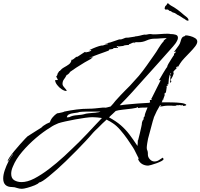

<svg xmlns="http://www.w3.org/2000/svg" viewBox="-24 -1007 1254 1201"><path d="M113 174Q98 174 83 169Q68 163 52 163Q-4 163 -4 109Q-4 87 5.5 58.5Q15 30 29 3Q43 -24 57 -41H54L26 2H25Q24 2 24 1Q24 -6 36 -23.5Q48 -41 65.5 -62.5Q83 -84 101.5 -104.5Q120 -125 133 -139Q146 -153 148 -154Q159 -161 170 -168Q181 -175 192 -182Q203 -189 213.5 -195.5Q224 -202 235 -209Q238 -211 241 -215Q245 -219 247 -220Q257 -227 267 -232.5Q277 -238 288 -242Q293 -259 306 -274Q319 -289 333 -298Q335 -298 345.5 -300Q356 -302 366 -304.5Q376 -307 378 -309Q416 -317 454.5 -322Q493 -327 532 -327Q542 -327 551.5 -327.5Q561 -328 571 -329Q581 -330 590.5 -331Q600 -332 610 -333Q614 -334 618.5 -334Q623 -334 628 -334Q633 -333 637 -333.5Q641 -334 645 -335L657 -338L668 -341Q676 -349 683.5 -358Q691 -367 698 -376Q706 -384 713.5 -393Q721 -402 729 -410Q743 -425 758 -440Q773 -455 788 -470Q817 -501 844 -532Q857 -548 869.5 -564Q882 -580 893 -596L938 -660Q946 -671 953.5 -682.5Q961 -694 968 -706Q975 -717 982.5 -728Q990 -739 1000 -749L999 -750Q999 -753 1008 -760L1019 -769Q1009 -768 999.5 -768Q990 -768 981 -767Q971 -766 961.5 -765.5Q952 -765 942 -765Q917 -765 893 -754Q869 -743 844 -743H831Q828 -743 825 -743.5Q822 -744 818 -745V-744L824 -741Q822 -738 819 -736V-740H817Q816 -740 816 -741Q807 -741 800 -737Q796 -735 791.5 -733Q787 -731 783 -730L782 -726Q777 -726 763.5 -724.5Q750 -723 747 -720H750L714 -716L717 -719H710L709 -716H712Q713 -716 709 -715.5Q705 -715 705 -713Q705 -711 708 -712Q710 -713 712 -713L715 -709L714 -707H701Q695 -706 688 -707L682 -701L666 -698L663 -700Q660 -697 659 -695Q658 -692 654 -690Q652 -689 634 -682.5Q616 -676 593.5 -668Q571 -660 553.5 -653Q536 -646 535 -644V-643L536 -644Q538 -645 548 -649Q558 -653 560 -653V-652L559 -651Q557 -650 555.5 -649Q554 -648 552 -647Q548 -643 545 -642H551Q533 -633 506 -617Q479 -601 453 -584Q427 -567 411 -555L413 -553L400 -541L393 -538Q385 -522 376 -510.5Q367 -499 367 -481Q367 -474 374 -465Q381 -456 387.5 -449Q394 -442 393 -439H392Q392 -438 391 -438H390Q378 -438 361.5 -449Q345 -460 333 -476Q321 -492 321 -505V-506H329Q331 -506 333.5 -506Q336 -506 337 -507L338 -508Q338 -508 333 -518Q328 -526 328 -529V-530Q330 -530 333.5 -536Q337 -542 338 -544L336 -542Q334 -540 333 -541L347 -563L349 -562Q361 -577 377.5 -586Q394 -595 407 -604.5Q420 -614 423 -631L422 -633H428Q432 -635 436 -637.5Q440 -640 444 -644Q452 -652 459 -653V-651L508 -683Q508 -681 510 -681Q510 -681 516 -683L515 -681Q511 -681 509 -678L532 -684L529 -682Q538 -685 547 -690L543 -691L549 -695L533 -692L535 -694Q543 -698 560.5 -705.5Q578 -713 595.5 -718.5Q613 -724 621 -722V-723Q639 -731 652 -731L653 -733Q652 -734 644 -734Q640 -733 638 -733Q636 -733 634 -733L661 -741V-740L723 -761L725 -760Q737 -760 749 -766Q760 -772 773 -772L774 -771L820 -778V-779Q828 -780 836 -781Q844 -782 851 -784Q859 -786 866.5 -788Q874 -790 881 -791V-790H885Q889 -790 892.5 -790.5Q896 -791 900 -792Q904 -793 907.5 -793.5Q911 -794 915 -794Q917 -794 920 -794Q923 -794 925 -793Q928 -792 934 -792Q945 -792 957 -792.5Q969 -793 980 -794Q991 -795 1002.5 -795.5Q1014 -796 1025 -796Q1037 -796 1047 -793L1046 -794Q1059 -794 1074 -790Q1089 -786 1089 -771Q1089 -762 1085 -755Q1080 -744 1073.5 -735Q1067 -726 1059 -717L970 -617Q948 -592 925.5 -567.5Q903 -543 880 -517Q842 -474 804 -432Q766 -390 725 -349H729Q734 -349 738.5 -349.5Q743 -350 747 -351Q751 -352 755.5 -352Q760 -352 764 -353Q801 -357 837.5 -359.5Q874 -362 911 -364L912 -367L914 -369L913 -365H915L913 -381L925 -383V-385L922 -390Q922 -393 924 -391L980 -503V-506H976Q974 -505 971 -505V-509H973Q974 -511 981 -523Q988 -535 996.5 -549.5Q1005 -564 1012.5 -575.5Q1020 -587 1022 -588Q1021 -593 1029.5 -608Q1038 -623 1048.5 -639Q1059 -655 1062 -660L1065 -662L1064 -670L1077 -682V-684L1064 -682V-684H1066L1093 -721Q1102 -733 1105 -746Q1108 -759 1113 -768.5Q1118 -778 1132 -781L1134 -784H1136V-786Q1148 -786 1165.5 -781.5Q1183 -777 1196.5 -768.5Q1210 -760 1210 -747Q1210 -734 1197 -717Q1184 -700 1165.5 -681Q1147 -662 1129.5 -643.5Q1112 -625 1102 -609L1088 -586H1086L1088 -592H1084L1077 -582L1078 -580L1081 -582L1082 -580Q1077 -577 1067.5 -567Q1058 -557 1058 -552V-551L1059 -550V-552L1064 -556Q1062 -542 1056 -529.5Q1050 -517 1042 -506L1048 -500Q1048 -500 1046 -494Q1044 -489 1043 -489Q1042 -489 1041 -491Q1040 -493 1040 -494L1042 -528H1044L1039 -538Q1046 -547 1047 -550H1043Q1035 -536 1032.5 -516Q1030 -496 1029 -479L1023 -481V-479L1027 -473L1018 -469L1016 -467L1019 -465L1020 -467V-465Q1019 -464 1019 -462Q1017 -455 1015.5 -439Q1014 -423 1005 -423L1006 -411Q1006 -409 1001.5 -398.5Q997 -388 997 -383L995 -382L992 -384V-376L987 -367H1012Q1027 -367 1054.5 -366.5Q1082 -366 1107.5 -363Q1133 -360 1141 -352V-351Q1141 -347 1132 -345.5Q1123 -344 1121 -344Q1123 -349 1118 -349Q1115 -348 1112 -348Q1110 -348 1106.5 -348.5Q1103 -349 1099 -350Q1095 -349 1092 -348.5Q1089 -348 1086 -349Q1082 -350 1073 -345Q1067 -345 1061 -345Q1055 -345 1050 -346H1026Q1020 -346 1014 -345.5Q1008 -345 1002 -344Q990 -341 978 -341V-342Q978 -344 977 -343L978 -347H983L984 -350H978Q955 -313 939 -274L936 -263Q935 -260 934 -257Q933 -254 932 -251L902 -139Q900 -130 897 -111Q894 -92 894 -82Q894 -72 898 -65Q901 -58 901 -48V-40Q901 -24 913.5 -10.5Q926 3 942 3Q957 3 969.5 -5Q982 -13 994 -21Q994 -21 996 -17Q999 -16 999 -12Q999 -6 985.5 1Q972 8 954 14.5Q936 21 921 25Q906 29 903 29Q882 29 865 19Q848 9 840 -11Q843 -14 843 -18L840 -23Q836 -31 832 -39Q828 -47 824 -55Q820 -63 816 -71Q812 -79 807 -86Q792 -110 771.5 -139Q751 -168 728 -194.5Q705 -221 682 -236Q677 -239 672.5 -242Q668 -245 663 -248Q658 -250 653 -253Q648 -256 643 -259Q629 -247 616.5 -234.5Q604 -222 591 -209L569 -188Q564 -183 558.5 -177Q553 -171 548 -165Q543 -159 534.5 -149.5Q526 -140 513 -126Q488 -99 455.5 -66Q423 -33 387 2Q368 19 351 35.5Q334 52 317 66Q300 81 280.5 97Q261 113 245 123.5Q229 134 220 135Q215 143 193 152Q171 161 147.5 167.5Q124 174 113 174ZM836 -94Q837 -103 837.5 -111.5Q838 -120 838 -129L840 -130Q845 -151 850.5 -172Q856 -193 860 -214L863 -229Q863 -233 863.5 -236.5Q864 -240 865 -244Q866 -248 869 -254Q872 -260 876 -262L873 -269Q875 -270 877 -275Q877 -278 882 -280V-282Q881 -282 881 -283Q881 -290 888 -307.5Q895 -325 899 -335Q892 -334 884.5 -334Q877 -334 869 -334Q854 -334 840 -331L839 -337Q828 -331 800.5 -327.5Q773 -324 744 -321Q715 -318 700 -313Q695 -308 689.5 -303Q684 -298 679 -293Q674 -289 668.5 -283.5Q663 -278 658 -273Q702 -249 731.5 -223.5Q761 -198 785 -166.5Q809 -135 836 -94ZM394 -273H397L409 -274Q430 -285 459.5 -286.5Q489 -288 514 -296Q517 -297 528.5 -298Q540 -299 553 -300.5Q566 -302 572 -302Q575 -303 578 -303Q581 -303 584 -304Q587 -304 590 -304.5Q593 -305 596 -306Q605 -308 604 -309H547Q533 -309 518.5 -309Q504 -309 490 -308Q475 -308 462 -303Q450 -301 434.5 -299Q419 -297 407.5 -291.5Q396 -286 394 -273ZM111 132Q147 132 190 110Q234 87 281.5 51Q329 15 378 -30Q402 -53 425.5 -75Q449 -97 471 -119Q495 -143 522.5 -172Q550 -201 574 -227Q598 -253 613 -268L612 -269Q598 -271 583.5 -272.5Q569 -274 554 -274Q538 -274 508.5 -270Q479 -266 446.5 -260Q414 -254 385 -247.5Q356 -241 341 -236Q328 -231 314.5 -224Q301 -217 290 -209Q248 -184 201 -144Q154 -104 114.5 -57.5Q75 -11 57 34Q46 58 46 80Q46 109 65.5 120.5Q85 132 111 132ZM1152 -877Q1150 -878 1147.5 -878.5Q1145 -879 1142 -880Q1138 -882 1133 -886.5Q1128 -891 1123 -892Q1123 -892 1122.5 -892Q1122 -892 1122 -893Q1118 -895 1107.5 -902.5Q1097 -910 1093 -910Q1093 -910 1093 -911Q1093 -912 1092 -912V-913Q1086 -913 1082 -917Q1078 -921 1073 -923Q1069 -926 1064.5 -927Q1060 -928 1055 -930Q1051 -932 1048.5 -934.5Q1046 -937 1042 -938Q1041 -939 1039 -938.5Q1037 -938 1035 -940Q1028 -948 1022.5 -947.5Q1017 -947 1013 -947Q1009 -947 1007 -951Q1005 -955 1006 -955Q1006 -955 1007.5 -962.5Q1009 -970 1016 -974Q1019 -977 1021 -982.5Q1023 -988 1028 -986Q1030 -985 1030.5 -984Q1031 -983 1032 -982L1044 -973Q1067 -961 1087 -946Q1107 -931 1126 -914Q1133 -908 1140 -903Q1147 -898 1152 -891L1156 -881Q1155 -881 1153.5 -878.5Q1152 -876 1152 -877Z"/></svg>

Font: Water Brush
Style: Regular
Weight: 400
Designer: Robert E. Leuschke
Foundry: Robert E. Leuschke
Version: Version 1.010; ttfautohint (v1.8.4.7-5d5b)